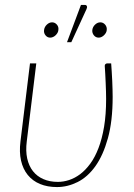

<svg xmlns="http://www.w3.org/2000/svg" viewBox="-20 -750 541 778"><path d="M430.5 -493Q431.5 -476.5 432.8 -458.2Q434 -440 434.8 -422.2Q435.5 -404.5 436 -387.8Q436.5 -371 436.5 -357.5Q436.5 -259 417.2 -189.8Q398 -120.5 366.5 -76.5Q335 -32.5 294.2 -12.2Q253.5 8 211 8Q172 8 142 -4.5Q112 -17 92.5 -41Q73 -65 65.2 -99.5Q57.5 -134 63 -177.5L101.5 -493H127L88.5 -177.5Q83.5 -138.5 90.2 -108Q97 -77.5 113.5 -56.5Q130 -35.5 155.8 -24.2Q181.5 -13 214.5 -13Q237 -13 260 -20.5Q283 -28 304.8 -44.2Q326.5 -60.5 345.8 -86.8Q365 -113 379.2 -150.2Q393.5 -187.5 401.8 -236.8Q410 -286 410 -349Q410 -362 409.5 -379Q409 -396 408.2 -414.2Q407.5 -432.5 406.5 -450Q405.5 -467.5 404.5 -482Q404 -487.5 407.2 -490.2Q410.5 -493 413.5 -493ZM251.5 -579 308 -730H324.5Q330 -730 332 -725Q334 -720 330.5 -713L269 -579ZM412.5 -628Q412 -622 408.8 -616.5Q405.5 -611 401 -606.8Q396.5 -602.5 391 -600Q385.5 -597.5 380 -597.5Q368 -597.5 360.5 -606.8Q353 -616 354 -628Q355.5 -641 365.2 -650.2Q375 -659.5 386.5 -659.5Q398 -659.5 406 -650.2Q414 -641 412.5 -628ZM216.5 -628Q216 -622 212.8 -616.5Q209.5 -611 205 -606.8Q200.5 -602.5 194.8 -600Q189 -597.5 183.5 -597.5Q172 -597.5 164.5 -606.8Q157 -616 158.5 -628Q160 -641 169.8 -650.2Q179.5 -659.5 191 -659.5Q202.5 -659.5 210.5 -650.2Q218.5 -641 216.5 -628Z"/></svg>

Font: Lato ExtraLight
Style: Italic
Weight: 275
Italic angle: -7°
Designer: Lukasz Dziedzic with Adam Twardoch and Botio Nikoltchev
Foundry: tyPoland Lukasz Dziedzic
Version: Version 2.015; 2015-08-06; http://www.latofonts.com/